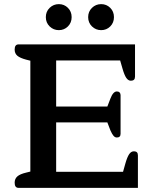

<svg xmlns="http://www.w3.org/2000/svg" viewBox="-20 -910 751 930"><path d="M202 -827Q202 -854 220.5 -872Q239 -890 265 -890Q291 -890 309 -872Q327 -854 327 -827Q327 -800 309 -782Q291 -764 265 -764Q239 -764 220.5 -782Q202 -800 202 -827ZM407 -827Q407 -854 425.5 -872Q444 -890 470 -890Q496 -890 514 -872Q532 -854 532 -827Q532 -800 514 -782Q496 -764 470 -764Q444 -764 425.5 -782Q407 -800 407 -827ZM51 -25Q51 -44 64 -55.5Q77 -67 107 -74L127 -79V-616L107 -621Q77 -629 64 -640Q51 -651 51 -670Q51 -695 70 -695H634V-539Q634 -519 614 -519Q601 -519 591.5 -533Q582 -547 573 -579L562 -617H252V-394H500L515 -433Q528 -467 546 -467Q555 -467 559.5 -462Q564 -457 564 -449V-262Q564 -244 546 -244Q537 -244 530 -252Q523 -260 515 -278L500 -317H252V-78H576L587 -117Q596 -149 605.5 -163Q615 -177 628 -177Q639 -177 643.5 -172Q648 -167 648 -157V0H70Q51 0 51 -25Z"/></svg>

Font: Maitree Semibold
Style: Regular
Weight: 600
Designer: CadsonDemak Team
Foundry: CadsonDemak
Version: Version 1.000